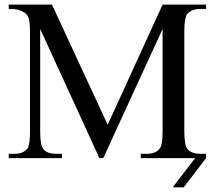

<svg xmlns="http://www.w3.org/2000/svg" viewBox="-20 -682 930 828"><path d="M772 126H724.6L821.3 0H586.9V-18.6H609.9Q632.8 -18.6 647 -24.4Q661.1 -30.3 670.4 -43.9Q681.2 -59.1 681.2 -115.7V-557.1L425.3 0H408.7L153.3 -557.1V-115.7Q153.3 -53.2 167.5 -38.6Q183.1 -18.6 224.1 -18.6H247.1V0H17.6V-18.6H40.5Q61.5 -18.6 75.7 -24.4Q89.8 -30.3 100.1 -43.9Q104.5 -51.8 106.9 -69.1Q109.4 -86.4 109.4 -115.7V-546.4Q109.4 -577.6 105.5 -596.7Q101.6 -615.7 88.4 -625.5Q77.6 -633.8 62.3 -638.7Q46.9 -643.6 17.6 -643.6V-662.1H204.1L444.3 -144L681.2 -662.1H868.7V-643.6H845.7Q804.2 -643.6 785.2 -618.7Q780.3 -609.9 777.6 -592.3Q774.9 -574.7 774.9 -546.4V-115.7Q774.9 -54.2 789.1 -38.6Q806.2 -18.6 845.7 -18.6H868.7V0Z"/></svg>

Font: Doulos SIL Compact
Style: Regular
Weight: 400
Designer: Walt Agee, Victor Gaultney, Peter Martin, Debbi Hosken
Foundry: SIL International
Version: Version 4.110; 2011; Maintenance release ; LnSpcTght